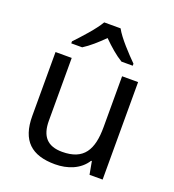

<svg xmlns="http://www.w3.org/2000/svg" viewBox="-140 -940 897 992"><g transform="rotate(20 309.0 -444.0)"><path d="M353 -832H263C237 -787 177 -722 140 -683V-672H200C235 -694 271 -726 307 -762C343 -726 381 -693 416 -672H478V-683C440 -721 377 -787 353 -832ZM533 -602H445V-323C445 -198 406 -129 287 -129C206 -129 168 -171 168 -257V-602H79V-251C79 -115 145 -56 274 -56C343 -56 409 -81 444 -137H448L461 -66H533Z"/></g></svg>

Font: Noto Sans Malayalam UI
Style: Regular
Weight: 400
Designer: Jelle Bosma - Monotype Design Team
Foundry: Monotype Imaging Inc.
Version: Version 2.104